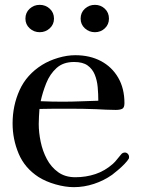

<svg xmlns="http://www.w3.org/2000/svg" viewBox="-20 -770 585 793"><path d="M386 -354Q386 -382 383.5 -410Q381 -438 371.5 -461.5Q362 -485 342 -499.5Q322 -514 286 -514Q241 -514 213.5 -489Q186 -464 171 -426.5Q156 -389 148 -352Q171 -351 193.5 -350.5Q216 -350 238 -350Q275 -350 312 -351.5Q349 -353 386 -354ZM513 -122Q513 -117 512 -115Q507 -106 494 -92.5Q481 -79 466.5 -67Q452 -55 443 -48Q409 -24 368 -10.5Q327 3 285 3Q250 3 209.5 -8.5Q169 -20 139 -39Q82 -76 57 -135.5Q32 -195 32 -260Q32 -334 61 -398Q90 -462 154 -502Q183 -520 220 -531Q257 -542 291 -542Q351 -542 396.5 -518Q442 -494 468 -449.5Q494 -405 494 -344Q494 -325 484.5 -320.5Q475 -316 458 -316Q438 -316 418 -317Q398 -318 378 -319Q351 -320 324.5 -320.5Q298 -321 271 -321Q240 -321 207.5 -321Q175 -321 143 -320Q142 -304 141 -289Q140 -274 140 -258Q140 -223 148 -184.5Q156 -146 173.5 -113Q191 -80 220 -59Q249 -38 291 -38Q335 -38 374 -51Q413 -64 446 -93Q456 -102 463.5 -112Q471 -122 480 -132Q486 -140 496 -140Q503 -140 508 -134.5Q513 -129 513 -122ZM203 -693Q203 -669 185.5 -653Q168 -637 144 -637Q120 -637 102.5 -653Q85 -669 85 -693Q85 -718 102.5 -734Q120 -750 144 -750Q168 -750 185.5 -734Q203 -718 203 -693ZM430 -693Q430 -669 413 -653Q396 -637 372 -637Q348 -637 330.5 -653Q313 -669 313 -693Q313 -718 330.5 -734Q348 -750 372 -750Q396 -750 413 -734Q430 -718 430 -693Z"/></svg>

Font: Kaisei Tokumin Medium
Style: Regular
Weight: 500
Designer: Font-Kai,
Foundry: KAZUO KANAI
Version: Version 5.003